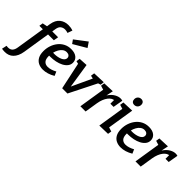

<svg xmlns="http://www.w3.org/2000/svg" viewBox="-56 -1826 3067 3067"><g transform="rotate(45 1477.5 -292.5)"><path d="M-52 241Q-72 241 -89 239Q-106 237 -118 235L-100 151Q-93 151 -84 152.5Q-75 154 -65 154Q-38 154 -18.5 146Q1 138 13.5 123.5Q26 109 34 89Q42 69 46 44L126 -461L135 -446H45L55 -511L151 -530L134 -509L145 -583Q162 -687 222.5 -735Q283 -783 366 -783Q391 -783 418 -779Q445 -775 472 -765L443 -683Q427 -689 410 -692Q393 -695 377 -695Q335 -695 303.5 -670.5Q272 -646 264 -590L251 -510L239 -528H386L372 -446H230L243 -461L168 16Q159 74 139 116.5Q119 159 90.5 187Q62 215 26 228Q-10 241 -52 241Z M576 11Q520 11 474.5 -11.5Q429 -34 402.5 -82Q376 -130 376 -207Q376 -271 396 -331Q416 -391 454 -439Q492 -487 546.5 -515Q601 -543 670 -543Q751 -543 796.5 -506Q842 -469 842 -409Q842 -363 814.5 -327.5Q787 -292 740 -267.5Q693 -243 635 -231Q577 -219 515 -219Q505 -219 496 -219Q487 -219 479 -220L486 -299Q497 -298 508.5 -297Q520 -296 532 -296Q567 -296 601.5 -302.5Q636 -309 664 -321.5Q692 -334 709 -353Q726 -372 726 -397Q726 -424 707 -441Q688 -458 654 -458Q616 -458 585.5 -435.5Q555 -413 534.5 -376Q514 -339 503 -295.5Q492 -252 492 -209Q492 -139 521.5 -107Q551 -75 602 -75Q636 -75 674.5 -87Q713 -99 753 -121L783 -52Q732 -21 679 -5Q626 11 576 11ZM621 -610 577 -671 781 -826 840 -739Z M1008 2 909 -463 919 -452 864 -465 873 -528 1021 -536 1094 -63 1065 -69 1249 -464 1253 -452 1192 -465 1201 -528 1410 -536 1402 -473 1339 -453 1362 -466 1127 2Z M1417 0 1497 -503 1539 -429 1418 -466 1428 -529 1614 -536 1577 -357 1540 -293Q1559 -375 1598.5 -430.5Q1638 -486 1687.5 -514.5Q1737 -543 1784 -543Q1810 -543 1828 -536L1799 -368H1727V-462L1741 -450Q1715 -453 1688 -437.5Q1661 -422 1637.5 -392Q1614 -362 1596.5 -318.5Q1579 -275 1570 -220L1535 0Z M1849 4 1929 -503 1972 -429 1850 -466 1860 -529 2052 -536 1971 -27 1931 -102 2051 -64 2041 -1ZM2009 -623Q1979 -623 1962 -641Q1945 -659 1945 -689Q1945 -725 1967.5 -748Q1990 -771 2025 -771Q2054 -771 2071.5 -753.5Q2089 -736 2089 -705Q2089 -670 2067 -646.5Q2045 -623 2009 -623Z M2333 11Q2277 11 2231.5 -11.5Q2186 -34 2159.5 -82Q2133 -130 2133 -207Q2133 -271 2153 -331Q2173 -391 2211 -439Q2249 -487 2303.5 -515Q2358 -543 2427 -543Q2508 -543 2553.5 -506Q2599 -469 2599 -409Q2599 -363 2571.5 -327.5Q2544 -292 2497 -267.5Q2450 -243 2392 -231Q2334 -219 2272 -219Q2262 -219 2253 -219Q2244 -219 2236 -220L2243 -299Q2254 -298 2265.5 -297Q2277 -296 2289 -296Q2324 -296 2358.5 -302.5Q2393 -309 2421 -321.5Q2449 -334 2466 -353Q2483 -372 2483 -397Q2483 -424 2464 -441Q2445 -458 2411 -458Q2373 -458 2342.5 -435.5Q2312 -413 2291.5 -376Q2271 -339 2260 -295.5Q2249 -252 2249 -209Q2249 -139 2278.5 -107Q2308 -75 2359 -75Q2393 -75 2431.5 -87Q2470 -99 2510 -121L2540 -52Q2489 -21 2436 -5Q2383 11 2333 11Z M2662 0 2742 -503 2784 -429 2663 -466 2673 -529 2859 -536 2822 -357 2785 -293Q2804 -375 2843.5 -430.5Q2883 -486 2932.5 -514.5Q2982 -543 3029 -543Q3055 -543 3073 -536L3044 -368H2972V-462L2986 -450Q2960 -453 2933 -437.5Q2906 -422 2882.5 -392Q2859 -362 2841.5 -318.5Q2824 -275 2815 -220L2780 0Z"/></g></svg>

Font: Bitter Thin SemiBold
Style: Italic
Weight: 600
Italic angle: -9°
Version: Version 2.002